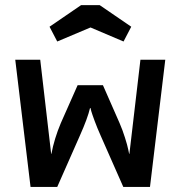

<svg xmlns="http://www.w3.org/2000/svg" viewBox="-20 -735 710 755"><path d="M100.1 0 40 -500H138.2L181.2 -129.9H182.1Q193.4 -189.9 219.2 -251L285.2 -399.9H384.8L450.2 -251Q461.9 -224.1 471.4 -193.8Q481 -163.6 484.4 -146.5L487.8 -129.9H488.8L532.2 -500H629.9L569.8 0H464.8L376 -201.2Q362.3 -231.9 352.3 -259Q342.3 -286.1 338.9 -297.9L335.9 -310.1H334Q324.7 -270 293.9 -201.2L205.1 0ZM174.8 -629.9 298.8 -714.8H372.1L496.1 -629.9L465.8 -571.8L335.9 -627L205.1 -571.8Z"/></svg>

Font: Optician Sans
Style: Regular
Weight: 400
Designer: Fábio Duarte Martins, Simen Schikulski
Version: Version 1.002